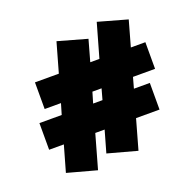

<svg xmlns="http://www.w3.org/2000/svg" viewBox="-118 -722 921 907"><g transform="rotate(-20 342.5 -268.5)"><path d="M531 -296 516 -242H596V-108H478L436 41L289 1L320 -108H273L225 62L78 22L115 -108H41V-242H153L169 -296H87V-430H207L249 -578L395 -537L365 -430H411L459 -599L605 -558L569 -430H642V-296ZM373 -296H327L311 -242H358Z"/></g></svg>

Font: Ysabeau Heavy
Style: Regular
Weight: 800
Designer: Christian Thalmann (Catharsis Fonts)
Version: Version 0.003